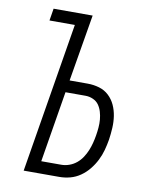

<svg xmlns="http://www.w3.org/2000/svg" viewBox="-83 -796 666 857"><g transform="rotate(10 250.0 -367.5)"><path d="M84 0 196 -680H81L90 -735H267L216 -432H298Q325 -432 350.5 -424.5Q376 -417 394.5 -399.5Q413 -382 423.5 -359Q434 -336 438 -310Q442 -284 440.5 -256.5Q439 -229 435 -202Q431 -178 424.5 -154Q418 -130 406.5 -107Q395 -84 378.5 -63.5Q362 -43 340.5 -28Q319 -13 294.5 -6.5Q270 0 245 0ZM154 -55H245Q263 -55 281 -61.5Q299 -68 313.5 -80Q328 -92 338.5 -108Q349 -124 356 -141Q363 -158 367.5 -175.5Q372 -193 375 -211Q378 -229 379.5 -247.5Q381 -266 379.5 -283.5Q378 -301 373 -318Q368 -335 358.5 -348.5Q349 -362 332.5 -369.5Q316 -377 298 -377H207Z"/></g></svg>

Font: Iosevka Curly Light Oblique
Style: Regular
Weight: 300
Italic angle: -9°
Monospace: yes
Designer: Belleve Invis
Foundry: Belleve Invis
Version: Version 11.1.0; ttfautohint (v1.8.3)